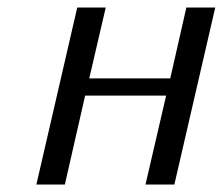

<svg xmlns="http://www.w3.org/2000/svg" viewBox="-20 -492 594 512"><path d="M77 0 186 -472H262L218 -283H434L477 -472H554L445 0H368L423 -237H207L153 0Z"/></svg>

Font: Coval
Style: Light Italic
Weight: 300
Foundry: Context Ltd
Version: Version 001.000